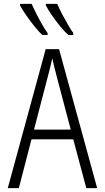

<svg xmlns="http://www.w3.org/2000/svg" viewBox="-20 -968 540 988"><path d="M20 0 215 -715H284L480 0H424L357 -251H142L77 0ZM225 -570 155 -301H344L273 -570Q267 -594 260.5 -619Q254 -644 249 -668Q239 -621 225 -570ZM332 -788Q315 -802 291.5 -830.5Q268 -859 247 -889.5Q226 -920 216 -940V-948H275Q283 -927 298.5 -897.5Q314 -868 330 -840.5Q346 -813 357 -798V-788ZM198 -788Q181 -803 158.5 -831Q136 -859 115 -889Q94 -919 83 -940V-948H143Q154 -923 168.5 -894.5Q183 -866 198 -840Q213 -814 225 -798V-788Z"/></svg>

Font: Noto Sans Mono ExtraCondensed Light
Style: Regular
Weight: 300
Width: 2
Designer: Monotype Design Team
Foundry: Monotype Imaging Inc.
Version: Version 2.014; ttfautohint (v1.8.4.7-5d5b)